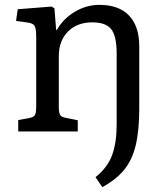

<svg xmlns="http://www.w3.org/2000/svg" viewBox="-20 -541 681 790"><path d="M389 -521Q469 -521 511 -477Q553 -433 553 -350V-95Q553 -4 538.5 56.5Q524 117 491 157.5Q458 198 401 229L373 188Q423 148 441.5 96.5Q460 45 460 -28V-321Q460 -392 438 -420.5Q416 -449 360 -449Q297 -449 259.5 -411Q222 -373 222 -310V-100Q222 -78 227 -69Q232 -60 247 -57L300 -46V0H55V-47L103 -56Q119 -59 124 -68.5Q129 -78 129 -104V-386Q129 -422 123 -433.5Q117 -445 95 -448L46 -455L53 -503L192 -514L204 -507L211 -418H214Q241 -465 288.5 -493Q336 -521 389 -521Z"/></svg>

Font: Literata 12pt
Style: Regular
Weight: 400
Designer: Latin by Veronika Burian and Jose Scaglione. Greek by Irene Vlachou. Cyrillic by Vera Evstafieva.
Foundry: TypeTogether
Version: Version 3.002